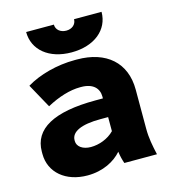

<svg xmlns="http://www.w3.org/2000/svg" viewBox="-109 -809 813 910"><g transform="rotate(-15 297.5 -354.0)"><path d="M103 -720C103 -632 176 -571 287 -571C399 -571 473 -632 473 -720H338C338 -695 318 -677 289 -677C261 -677 239 -694 239 -720ZM209 12C286 12 344 -20 378 -59C381 -36 386 -17 392 0H552C542 -45 534 -84 534 -130V-322C534 -455 445 -532 302 -532H291C204 -532 114 -508 52 -470L117 -352C174 -383 232 -401 282 -401H287C346 -401 373 -371 373 -331V-322H337C131 -322 28 -264 28 -153V-142C28 -50 103 12 209 12ZM259 -114C219 -114 192 -134 192 -161V-165C192 -206 241 -230 336 -230H374V-161C344 -130 299 -114 259 -114Z"/></g></svg>

Font: Fixel Display ExtraBold
Style: Regular
Weight: 800
Designer: AlfaBravo + MacPaw
Foundry: Kyrylo Tkachov, Marchela Mozhyna, Serhii Makarenko, Maria Weinstein, Zakhar Kryvoshyya
Version: Version 1.211